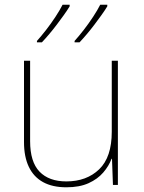

<svg xmlns="http://www.w3.org/2000/svg" viewBox="-20 -786 613 816"><path d="M481 -528V0H460L456 -111H454Q443 -81 419 -53Q395 -25 356.5 -7.5Q318 10 262 10Q203 10 163 -12Q123 -34 102.5 -77Q82 -120 82 -182V-528H108V-186Q108 -98 148 -56.5Q188 -15 262 -15Q348 -15 401.5 -66.5Q455 -118 455 -226V-528ZM436 -759Q425 -741 411 -721.5Q397 -702 381.5 -681.5Q366 -661 350 -642Q334 -623 318 -606H297V-612Q315 -632 336 -659Q357 -686 376 -715Q395 -744 406 -766H436ZM276 -759Q265 -741 251 -721.5Q237 -702 221.5 -681.5Q206 -661 190 -642Q174 -623 158 -606H137V-612Q155 -632 176 -659Q197 -686 216 -715Q235 -744 246 -766H276Z"/></svg>

Font: Noto Sans Cham Thin
Style: Regular
Weight: 250
Version: Version 2.002